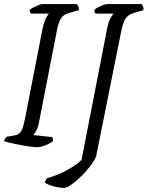

<svg xmlns="http://www.w3.org/2000/svg" viewBox="-28 -724 726 944"><path d="M151 0Q144 0 128.5 -2Q113 -4 93 -7.5Q73 -11 52.5 -15Q32 -19 16 -23Q0 -27 -8 -30Q-6 -38 -2 -43.5Q2 -49 6 -52L33 -56Q51 -59 62 -65Q73 -71 81 -89.5Q89 -108 96 -146L181 -582Q190 -621 199.5 -637.5Q209 -654 212 -657H125Q122 -660 120 -664.5Q118 -669 117 -675Q124 -681 136.5 -687.5Q149 -694 161.5 -699Q174 -704 180 -704H349Q353 -700 357 -692.5Q361 -685 360 -674L314 -661Q284 -653 272 -634Q260 -615 252 -575L164 -124Q160 -101 151.5 -84.5Q143 -68 136 -60L228 -50Q229 -49 231 -43Q233 -37 233 -30Q217 -18 193.5 -9Q170 0 151 0ZM286 200Q274 200 255.5 196.5Q237 193 219.5 187Q202 181 192 174Q194 168 197 161.5Q200 155 204 152Q263 135 307 109.5Q351 84 373 62L498 -580Q505 -617 515.5 -635Q526 -653 530 -657H441Q440 -660 437.5 -664.5Q435 -669 436 -675Q442 -682 455 -688.5Q468 -695 480.5 -699.5Q493 -704 498 -704H668Q671 -700 675 -692.5Q679 -685 677 -674L633 -661Q604 -653 591 -635Q578 -617 569 -575L445 43Q439 62 419 88.5Q399 115 373.5 140.5Q348 166 324 183Q300 200 286 200Z"/></svg>

Font: Texturina 12pt ExtraLight
Style: Italic
Weight: 250
Italic angle: -11°
Designer: Guillermo Torres Carreño
Foundry: Omnibus-Type
Version: Version 1.002